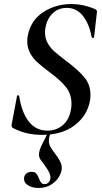

<svg xmlns="http://www.w3.org/2000/svg" viewBox="-20 -656 507 951"><path d="M44 -22Q35 -28 38 -41L64 -179Q64 -184 69.5 -184Q75 -184 75 -179Q88 -98 123 -53.5Q158 -9 215 -9Q260 -9 292 -37Q324 -65 332 -117Q334 -126 334 -143Q334 -191 306 -225.5Q278 -260 226 -298Q188 -327 166.5 -346Q145 -365 130 -391.5Q115 -418 115 -452Q115 -466 118 -481Q133 -556 194.5 -596Q256 -636 334 -636Q391 -636 449 -612Q463 -605 460 -595L446 -472Q445 -468 440 -468Q435 -468 434 -472Q422 -538 390.5 -577.5Q359 -617 311 -617Q274 -617 249.5 -597.5Q225 -578 214 -550Q203 -522 203 -495Q203 -465 217 -441Q231 -417 250.5 -400Q270 -383 308 -354Q367 -310 397.5 -273.5Q428 -237 428 -186Q428 -168 426 -159Q413 -84 350.5 -36Q288 12 189 12Q151 12 116 4.5Q81 -3 44 -22ZM99 230Q99 213 110 204Q121 195 137 195Q152 195 159.5 203.5Q167 212 173 228Q178 241 183.5 248.5Q189 256 200 256Q224 256 230 227Q231 210 218.5 188.5Q206 167 183 138Q173 125 173 109Q173 90 188 60L218 0H232Q222 23 222 40Q222 57 229 70Q236 83 252 104Q269 126 277.5 143Q286 160 286 176Q286 195 273 218Q260 241 234 258Q208 275 171 275Q141 275 120 262.5Q99 250 99 230Z"/></svg>

Font: Cormorant Infant SemiBold
Style: Italic
Weight: 600
Italic angle: -10°
Designer: Christian Thalmann (Catharsis Fonts)
Foundry: Catharsis Fonts
Version: Version 4.000